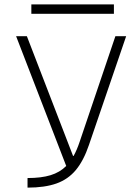

<svg xmlns="http://www.w3.org/2000/svg" viewBox="-20 -859 626 879"><path d="M106 0V-43.9Q168.9 -43.9 211.4 -56.9Q253.9 -69.8 283.2 -99.1L53.7 -693.4H103L314.5 -145H316.9Q332 -171.9 344.7 -210L508.3 -693.4H557.6L387.2 -195.3Q362.8 -123.5 327.4 -80.8Q292 -38.1 238.5 -19Q185.1 0 106 0ZM123.5 -795.9V-838.9H501.5V-795.9Z"/></svg>

Font: Cascadia Code NF ExtraLight
Style: Regular
Weight: 200
Monospace: yes
Designer: Aaron Bell
Foundry: Saja Typeworks
Version: Version 2404.023; ttfautohint (v1.8.4)